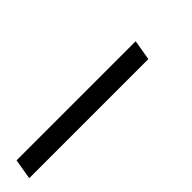

<svg xmlns="http://www.w3.org/2000/svg" viewBox="47 -222 579 579"><g transform="rotate(-45 337.0 67.5)"><path d="M19 100 30 35H538L527 100Z"/></g></svg>

Font: Poppins Light
Style: Italic
Weight: 300
Italic angle: -10°
Designer: Ninad Kale (Devanagari), Jonny Pinhorn (Latin)
Foundry: Indian Type Foundry
Version: Version 3.200;PS 1.000;hotconv 16.6.54;makeotf.lib2.5.65590